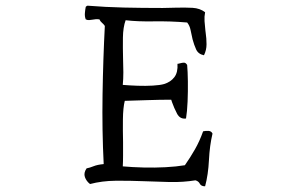

<svg xmlns="http://www.w3.org/2000/svg" viewBox="-20 -686 1040 674"><path d="M726 -217Q716 -175 713.5 -124Q711 -73 700 -32Q686 -32 681.5 -41Q677 -50 666 -53Q623 -46 576 -47Q529 -48 482 -50Q433 -52 385.5 -51.5Q338 -51 296 -40Q283 -50 278 -64.5Q273 -79 284 -95Q295 -97 308.5 -102.5Q322 -108 344 -110Q338 -228 340 -354Q342 -480 348 -595Q344 -601 338 -606Q332 -611 329 -618Q322 -619 316 -618.5Q310 -618 305 -617Q299 -616 293 -615.5Q287 -615 281 -618Q277 -628 278 -640Q279 -652 281 -662Q283 -663 284 -664.5Q285 -666 288 -666Q350 -661 414 -659.5Q478 -658 551 -658Q563 -658 574 -658.5Q585 -659 595 -659Q630 -660 656 -658.5Q682 -657 700 -643Q697 -628 698 -612Q699 -596 701 -579Q702 -574 702 -571Q705 -551 705 -530.5Q705 -510 696 -492Q676 -496 668.5 -512.5Q661 -529 656 -548Q652 -565 649 -580.5Q646 -596 637 -607Q578 -612 520 -611Q462 -610 421 -615Q412 -590 411.5 -554Q411 -518 412 -480Q413 -456 413 -432Q413 -408 411 -388Q435 -386 463 -385Q491 -384 516.5 -385.5Q542 -387 556 -391Q579 -398 592 -415Q605 -432 603 -462Q606 -462 613 -464Q620 -466 626 -466Q632 -466 637 -458Q639 -436 639.5 -400.5Q640 -365 638.5 -329.5Q637 -294 633 -270Q612 -267 601.5 -287Q591 -307 584 -327Q582 -333 581 -336Q541 -336 498 -334.5Q455 -333 418 -332Q412 -308 411.5 -267.5Q411 -227 412 -187Q412 -162 412 -140Q412 -118 411 -102Q444 -99 483.5 -98Q523 -97 561 -99Q599 -101 629 -106Q648 -133 664.5 -162Q681 -191 693 -225Q701 -227 711.5 -226.5Q722 -226 726 -217Z"/></svg>

Font: Yuji Mai
Style: Regular
Weight: 400
Designer: Kataoka Yuji
Foundry: Kinuta Font Factory
Version: Version 3.002